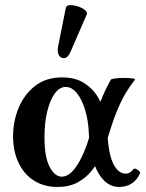

<svg xmlns="http://www.w3.org/2000/svg" viewBox="-20 -733 580 764"><path d="M209 11Q155 11 115 -14.5Q75 -40 53.5 -86Q32 -132 32 -191Q32 -250 54 -303.5Q76 -357 119.5 -391Q163 -425 227 -425Q278 -425 312.5 -404Q347 -383 367.5 -350Q388 -317 397 -280Q406 -243 407 -212Q411 -120 431 -81Q451 -42 480 -42Q498 -42 510 -59Q514 -64 521 -61Q528 -58 533.5 -52.5Q539 -47 537 -43Q525 -16 503.5 -2.5Q482 11 454 11Q402 11 369.5 -48Q337 -107 333 -210Q331 -254 319 -294.5Q307 -335 287 -361Q267 -387 241 -387Q217 -387 198 -361Q179 -335 168 -290Q157 -245 157 -186Q157 -108 177.5 -69Q198 -30 226 -30Q258 -30 287.5 -76.5Q317 -123 337 -193Q353 -245 364.5 -283Q376 -321 389.5 -352.5Q403 -384 421 -416Q423 -419 439 -421Q455 -423 474 -423Q493 -423 506.5 -421Q520 -419 517 -416Q497 -391 479.5 -361.5Q462 -332 445 -290.5Q428 -249 409 -186Q399 -152 383.5 -117.5Q368 -83 345 -54Q322 -25 288.5 -7Q255 11 209 11ZM262 -530Q252 -505 238 -502Q224 -499 215.5 -511.5Q207 -524 211 -547L242 -702Q244 -712 258.5 -712.5Q273 -713 290 -707.5Q307 -702 318 -693Q329 -684 325 -675Z"/></svg>

Font: Junicode VF
Style: Regular
Weight: 400
Designer: Peter S. Baker
Version: Version 2.213